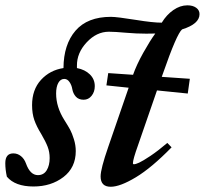

<svg xmlns="http://www.w3.org/2000/svg" viewBox="-41 -693 773 725"><path d="M85.4 11.2Q16.1 11.2 -15.1 -25.9Q-21 -52.7 -21 -76.7Q-21 -113.8 9.3 -113.8Q25.4 -113.8 38.1 -103.5Q50.8 -93.3 57.1 -75.7Q72.8 -31.7 102.1 -31.7Q124 -31.7 135.3 -50Q146.5 -68.4 146.5 -96.2Q146.5 -119.1 138.9 -138.9Q131.3 -158.7 114.7 -187Q97.2 -215.3 88.6 -239.7Q80.1 -264.2 80.1 -295.9Q80.1 -354.5 113.8 -391.4Q147.5 -428.2 198.7 -436Q199.2 -524.9 244.1 -577.1Q289.1 -629.4 377.9 -629.4Q400.4 -629.4 473.1 -617.7Q536.1 -607.4 569.8 -607.4Q587.9 -637.2 613.5 -655Q639.2 -672.9 666.5 -672.9Q687 -672.9 699.7 -663.8Q712.4 -654.8 712.4 -639.6Q712.4 -602.5 646.5 -582Q626.5 -565.4 574.7 -416.5L569.8 -402.8L675.8 -395.5L668 -339.8L551.8 -351.6L480 -144Q460.9 -90.8 460.9 -76.7Q460.9 -72.8 464.8 -72.8Q471.2 -72.8 484.6 -78.9Q498 -85 526.9 -104.2Q555.7 -123.5 590.8 -153.3L606.9 -136.7Q531.7 -59.6 472.2 -23.7Q412.6 12.2 377 12.2Q338.9 12.2 338.9 -26.9Q338.9 -55.2 367.7 -138.2L444.8 -361.8L360.8 -370.6L367.7 -417L461.4 -410.6Q474.6 -448.2 500.2 -494.1Q525.9 -540 545.4 -566.4Q537.1 -565.9 511.2 -565.9Q473.6 -565.9 435.5 -569.3Q392.6 -573.2 370.1 -573.2Q323.7 -573.2 286.4 -533.2Q249 -493.2 249.5 -444.8V-436Q279.8 -430.2 298.3 -412.1Q316.9 -394 316.9 -367.7Q316.9 -346.2 304.9 -331.3Q293 -316.4 274.9 -316.4Q255.9 -316.4 245.4 -328.1Q234.9 -339.8 231.9 -356.9Q229.5 -371.6 221.4 -383.3Q213.4 -395 201.7 -395Q187.5 -395 179.2 -380.1Q170.9 -365.2 170.9 -339.8Q170.9 -289.1 201.7 -240.2Q216.8 -216.3 223.9 -203.1Q231 -189.9 238 -167.5Q245.1 -145 245.1 -122.6Q245.1 -60.1 198.5 -24.4Q151.9 11.2 85.4 11.2Z"/></svg>

Font: Elstob 14pt
Style: Bold Italic
Weight: 700
Italic angle: -20°
Designer: Peter S. Baker
Version: Version 1.015